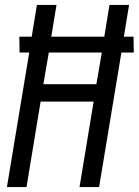

<svg xmlns="http://www.w3.org/2000/svg" viewBox="-20 -755 560 775"><path d="M8 0 98 -543H59L58 -607H108L129 -735H208L187 -607H401L422 -735H501L480 -607H519L520 -543H470L380 0H301L358 -345H144L87 0ZM369 -415 391 -543H177L155 -415Z"/></svg>

Font: Iosevka Algr
Style: Italic
Weight: 400
Italic angle: -9°
Monospace: yes
Designer: Belleve Invis
Foundry: Belleve Invis
Version: Version 26.0.2; ttfautohint (v1.8.3)